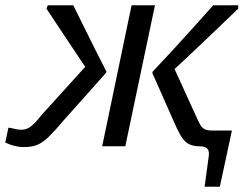

<svg xmlns="http://www.w3.org/2000/svg" viewBox="-40 -557 928 731"><path d="M349 0H437L550 -537H461ZM119 -120Q105 -102 92.5 -89Q80 -76 68 -69.5Q56 -63 41 -63Q29 -63 15.5 -66.5Q2 -70 -8 -71L-20 -14Q-11 -10 0.5 -6Q12 -2 25 0.5Q38 3 52 3Q82 3 103 -6Q124 -15 146.5 -37Q169 -59 200 -96L364 -280L365 -285Q345 -324 323 -367.5Q301 -411 280 -454Q259 -497 239 -537H142L137 -524Q164 -483 195 -436.5Q226 -390 257 -343.5Q288 -297 316 -255L293 -312ZM720 0Q733 0 741.5 3.5Q750 7 753.5 16Q757 25 754 43L739 154H797L843 -60H768Q750 -60 739.5 -65Q729 -70 721.5 -83.5Q714 -97 704 -120L617 -311L577 -250Q624 -293 674 -340Q724 -387 773.5 -434.5Q823 -482 867 -524V-537H772Q737 -498 698 -454.5Q659 -411 619 -367.5Q579 -324 541 -284L540 -279L621 -96Q635 -63 647.5 -41.5Q660 -20 676.5 -10Q693 0 720 0Z"/></svg>

Font: Roboto Serif
Style: Italic
Weight: 400
Italic angle: -10°
Designer: Greg Gazdowicz
Foundry: Commercial Type
Version: Version 1.008